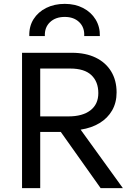

<svg xmlns="http://www.w3.org/2000/svg" viewBox="-20 -973 697 993"><path d="M94 0V-700H352Q423 -700 474.8 -675Q526.5 -650 554.8 -603.8Q583 -557.5 583 -495Q583 -442.5 560 -402.2Q537 -362 495 -336.5Q453 -311 397 -302.5L615.5 0H500.5L294.5 -290.5H188V0ZM188 -371H334Q407 -371 447.8 -402.5Q488.5 -434 488.5 -491.5Q488.5 -550.5 452.5 -584.5Q416.5 -618.5 343.5 -618.5H188ZM131.5 -786.5Q130 -836.5 153.5 -873.8Q177 -911 219 -932Q261 -953 315 -953Q368.5 -953 410 -931.5Q451.5 -910 474.5 -872.2Q497.5 -834.5 496.5 -786.5H415.5Q418 -831 390 -858.2Q362 -885.5 315 -885.5Q267 -885.5 238.5 -858.2Q210 -831 212 -786.5Z"/></svg>

Font: Geologica Thin Roman Light
Style: Regular
Weight: 300
Version: Version 1.010;gftools[0.9.28]